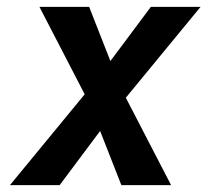

<svg xmlns="http://www.w3.org/2000/svg" viewBox="-20 -540 640 560"><path d="M9 0 227 -265 95 -520H240L302 -362L420 -520H565L347 -255L479 0H334L272 -158L154 0Z"/></svg>

Font: Iosevka Extended
Style: Bold Italic
Weight: 700
Width: 7
Italic angle: -9°
Monospace: yes
Designer: Belleve Invis
Foundry: Belleve Invis
Version: Version 32.5.0; ttfautohint (v1.8.4)